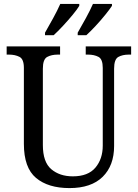

<svg xmlns="http://www.w3.org/2000/svg" viewBox="-20 -951 704 981"><path d="M335 10Q226 10 164 -42Q102 -94 102 -216V-604Q102 -649 79.5 -660.5Q57 -672 26 -672H14V-714H287V-672H275Q243 -672 221 -660Q199 -648 199 -600V-210Q199 -123 242 -86.5Q285 -50 352 -50Q430 -50 467.5 -94.5Q505 -139 505 -207V-604Q505 -649 483 -660.5Q461 -672 430 -672H418V-714H650V-672H638Q606 -672 584.5 -660Q563 -648 563 -600V-205Q563 -105 504.5 -47.5Q446 10 335 10ZM377 -784Q397 -819 418.5 -858Q440 -897 455 -931H552V-921Q541 -904 518 -875.5Q495 -847 468.5 -818.5Q442 -790 421 -771H377ZM210 -784Q230 -819 251.5 -858Q273 -897 288 -931H385V-921Q375 -904 351.5 -875.5Q328 -847 301.5 -818.5Q275 -790 254 -771H210Z"/></svg>

Font: Noto Serif Myanmar SemCond
Style: Regular
Weight: 400
Width: 4
Designer: Ben Mitchell and the Monotype Design Team
Foundry: Monotype Imaging Inc.
Version: Version 2.106; ttfautohint (v1.8.4.7-5d5b)